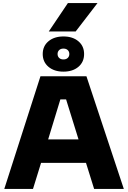

<svg xmlns="http://www.w3.org/2000/svg" viewBox="-20 -1224 830 1244"><path d="M470.2 -1020H295.9L419.9 -1204.1H611.8ZM524.9 -874Q524.9 -822.3 488 -791Q451.2 -759.8 391.1 -759.8Q331.1 -759.8 293.9 -791.3Q256.8 -822.8 256.8 -874Q256.8 -925.3 293.9 -956.5Q331.1 -987.8 391.1 -987.8Q451.2 -987.8 488 -956.5Q524.9 -925.3 524.9 -874ZM363.3 -848.6Q373.5 -838.9 391.1 -838.9Q408.7 -838.9 418.9 -848.6Q429.2 -858.4 429.2 -874Q429.2 -889.6 418.9 -899.4Q408.7 -909.2 391.1 -909.2Q373.5 -909.2 363.3 -899.4Q353 -889.6 353 -874Q353 -858.4 363.3 -848.6ZM193.8 0H7.8L242.2 -730H540L782.2 0H589.8L537.1 -168.9H246.1ZM292 -320.8H488.8L408.2 -580.1H371.1Z"/></svg>

Font: Sora ExtraBold
Style: Regular
Weight: 800
Designer: Jonathan Barnbrook, Julián Moncada
Foundry: Barnbrook Fonts
Version: Version 2.000